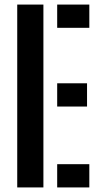

<svg xmlns="http://www.w3.org/2000/svg" viewBox="-20 -820 439 840"><path d="M55.4 0V-800H169.9V0ZM230.2 0V-101.7H370.8V0ZM230.2 -353.9V-455.6H360.8V-353.9ZM230.2 -698.3V-800H370.8V-698.3Z"/></svg>

Font: Big Shoulders Stencil Text Thin
Style: Regular
Weight: 100
Designer: Patric King
Foundry: XO Type Co
Version: Version 2.001